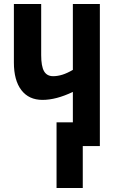

<svg xmlns="http://www.w3.org/2000/svg" viewBox="-20 -734 586 965"><path d="M481.9 0H396V210.9H264.2V-119.1H346.2V-272Q304.2 -252 265.9 -241.9Q227.5 -231.9 193.8 -231.9Q125 -231.9 87.4 -281Q49.8 -330.1 49.8 -419.9V-713.9H187V-457Q187 -400.9 201.4 -376Q215.8 -351.1 247.1 -351.1Q269.5 -351.1 293.7 -358.6Q317.9 -366.2 346.2 -382.8V-713.9H481.9Z"/></svg>

Font: Open Sans Condensed
Style: Regular
Weight: 400
Width: 3
Designer: Monotype Design Team
Foundry: Monotype Imaging Inc.
Version: Version 3.000